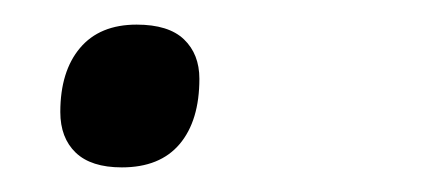

<svg xmlns="http://www.w3.org/2000/svg" viewBox="-20 -109 353 156"><path d="M79 27Q54 27 41.5 15Q29 3 29 -18Q29 -51 45 -70Q61 -89 91 -89Q117 -89 129.5 -77Q142 -65 142 -45Q142 -11 126 8Q110 27 79 27Z"/></svg>

Font: Playwrite DK Loopet Light
Style: Regular
Weight: 300
Version: Version 1.003